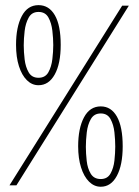

<svg xmlns="http://www.w3.org/2000/svg" viewBox="-20 -722 540 748"><path d="M130 -390Q104.5 -390 84.8 -409.5Q65 -429 53.8 -464.2Q42.5 -499.5 42.5 -547.5Q42.5 -617 65 -659.5Q87.5 -702 130 -702Q171 -702 193.8 -662.5Q216.5 -623 216.5 -547.5Q216.5 -473.5 193.2 -431.8Q170 -390 130 -390ZM372.5 5.5Q347 5.5 327 -14.2Q307 -34 295.8 -69.5Q284.5 -105 284.5 -152Q284.5 -222 307.2 -264.8Q330 -307.5 372.5 -307.5Q413 -307.5 435.5 -267.8Q458 -228 458 -152Q458 -79 435.2 -36.8Q412.5 5.5 372.5 5.5ZM372.5 -24.5Q398.5 -24.5 410.5 -45.8Q422.5 -67 425.8 -96.5Q429 -126 429 -151Q429 -176.5 425.8 -206.5Q422.5 -236.5 410.5 -258.2Q398.5 -280 372.5 -280Q346.5 -280 334 -258.2Q321.5 -236.5 318 -206Q314.5 -175.5 314.5 -150Q314.5 -124.5 317.8 -95.2Q321 -66 333.5 -45.2Q346 -24.5 372.5 -24.5ZM130 -419Q156.5 -419 168.5 -440.5Q180.5 -462 184 -491.8Q187.5 -521.5 187.5 -546.5Q187.5 -572 184 -602.2Q180.5 -632.5 168.5 -654Q156.5 -675.5 130 -675.5Q104 -675.5 91.8 -653.5Q79.5 -631.5 76 -601.2Q72.5 -571 72.5 -545.5Q72.5 -520 76 -490.5Q79.5 -461 91.8 -440Q104 -419 130 -419ZM17 0 456 -700H482L44 0Z"/></svg>

Font: Imbue Thin
Style: Regular
Weight: 100
Designer: Tyler Finck
Foundry: Etcetera Type Company
Version: Version 1.102